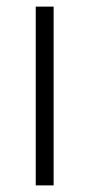

<svg xmlns="http://www.w3.org/2000/svg" viewBox="-20 -560 271 580"><path d="M88 -540H142V0H88Z"/></svg>

Font: Encode Sans Wide
Style: ExtraLight
Weight: 200
Designer: Pablo Impallari, Andres Torresi
Foundry: Pablo Impallari, Andres Torresi
Version: Version 1.000; ttfautohint (v1.00) -l 8 -r 50 -G 200 -x 14 -